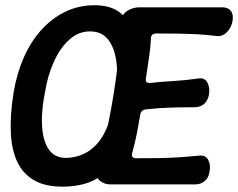

<svg xmlns="http://www.w3.org/2000/svg" viewBox="-20 -700 910 734"><path d="M240 13Q167 17 120.5 -5.5Q74 -28 49.5 -74.5Q25 -121 21.5 -190Q18 -259 32 -347Q44 -418 70.5 -479Q97 -540 137.5 -585Q178 -630 229.5 -655Q281 -680 341 -680Q401 -680 436.5 -653.5Q472 -627 487.5 -581Q503 -535 503 -475Q503 -415 492 -347Q478 -259 460.5 -193.5Q443 -128 416 -83.5Q389 -39 346.5 -15Q304 9 240 13ZM147 -320Q130 -209 155 -149.5Q180 -90 246 -97Q314 -104 357 -157Q400 -210 417 -320L422 -347Q432 -411 425 -464Q418 -517 393.5 -548.5Q369 -580 324 -580Q280 -580 245 -548.5Q210 -517 186 -464Q162 -411 152 -347ZM869 -621Q867 -606 858.5 -591.5Q850 -577 837.5 -569Q825 -561 810 -562Q772 -567 733.5 -569Q695 -571 656 -571.5Q617 -572 577 -572Q567 -572 561.5 -566.5Q556 -561 557 -551Q555 -514 549 -475.5Q543 -437 538 -401Q536 -390 540.5 -386Q545 -382 554 -383Q602 -388 646.5 -390.5Q691 -393 738 -400Q763 -404 773 -384Q783 -364 779 -339Q775 -316 760.5 -303Q746 -290 722 -290Q674 -290 628.5 -288.5Q583 -287 539 -282Q529 -281 523.5 -276Q518 -271 516 -262Q510 -225 503 -189Q496 -153 485 -114Q483 -104 487 -99.5Q491 -95 501 -95Q543 -95 582 -95.5Q621 -96 660.5 -98.5Q700 -101 741 -105Q766 -108 776 -88.5Q786 -69 781 -44Q778 -21 763 -8Q748 5 725 5H403Q379 5 362.5 -8.5Q346 -22 351 -45Q377 -143 396 -238Q415 -333 427 -428.5Q439 -524 445 -622Q445 -638 455.5 -649Q466 -660 481.5 -666Q497 -672 512 -672H829Q852 -672 862.5 -658.5Q873 -645 869 -621Z"/></svg>

Font: Winky Sans Medium
Style: Italic
Weight: 500
Italic angle: -8.97852°
Designer: Simon Atzbach
Foundry: typofactur
Version: Version 1.205